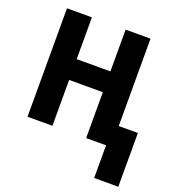

<svg xmlns="http://www.w3.org/2000/svg" viewBox="-161 -843 1093 1188"><g transform="rotate(20 385.0 -249.5)"><path d="M593 215V0H462V-302H240V0H76V-714H240V-439H462V-714H626V-139H752V215Z"/></g></svg>

Font: Noto Sans SemiCondensed ExtraBold
Style: Regular
Weight: 800
Width: 4
Designer: Monotype Design Team
Foundry: Monotype Imaging Inc.
Version: Version 2.013; ttfautohint (v1.8.4.7-5d5b)